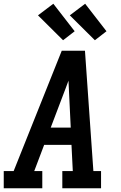

<svg xmlns="http://www.w3.org/2000/svg" viewBox="-27 -1006 647 1026"><path d="M-7 0V-92H46L303 -735H427L472 -92H513V0H306V-92H362L355 -232H209L156 -92H199V0ZM244 -324H351L343 -490Q342 -511 341 -532Q340 -553 339 -575Q331 -553 323 -532Q315 -511 307 -490ZM480 -791 346 -924 428 -986 542 -839ZM310 -791 176 -924 258 -986 372 -839Z"/></svg>

Font: Iosevka Slab SmBdExObl
Style: Regular
Weight: 600
Width: 7
Italic angle: -9°
Monospace: yes
Designer: Belleve Invis
Foundry: Belleve Invis
Version: Version 11.1.0; ttfautohint (v1.8.3)